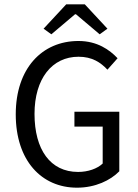

<svg xmlns="http://www.w3.org/2000/svg" viewBox="-20 -858 640 890"><path d="M337 12C422 12 492 -22 533 -64V-340H325V-271H456V-100C431 -76 388 -61 342 -61C213 -61 140 -165 140 -330C140 -493 221 -595 344 -595C407 -595 446 -569 478 -535L525 -588C488 -627 431 -668 344 -668C174 -668 53 -540 53 -328C53 -114 172 12 337 12ZM218 -699 328 -792H332L442 -699L478 -725L373 -838H287L182 -725Z"/></svg>

Font: Hasklig
Style: Regular
Weight: 400
Monospace: yes
Designer: Paul D. Hunt, Teo Tuominen
Foundry: Adobe Systems Incorporated
Version: Version 2.030;PS 1.0;hotconv 16.6.51;makeotf.lib2.5.65220